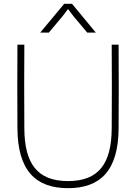

<svg xmlns="http://www.w3.org/2000/svg" viewBox="-20 -966 700 1002"><path d="M107 -733H71C70 -535 70 -495 71 -297C72 -76 166 16 335 16C504 16 598 -76 599 -297C600 -495 600 -535 599 -733H563C564 -535 564 -495 563 -296C562 -113 496 -21 335 -21C174 -21 108 -113 107 -296C106 -495 106 -535 107 -733ZM190 -796H235L307 -882L335 -919L363 -882L435 -796H480L356 -946H315Z"/></svg>

Font: Kreadon Extra Light
Style: Regular
Weight: 200
Designer: kohakuno
Foundry: StudioGnu
Version: Version 1.000;Glyphs 3.1.2 (3151)